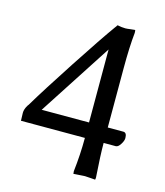

<svg xmlns="http://www.w3.org/2000/svg" viewBox="-97 -685 659 769"><g transform="rotate(15 232.5 -300.5)"><path d="M286.1 -141.1H21L20 -173.8Q20 -187.5 28.8 -203.1V-202.1Q30.3 -207 34.2 -210.9Q75.7 -280.8 161.1 -411.6Q246.6 -542.5 291 -604V-601.1Q291 -603.5 292.2 -606Q293.5 -608.4 294.9 -609.4L295.9 -610.8Q314 -606.9 329.1 -606.9Q335.9 -606.9 349.9 -608.9Q363.8 -610.8 368.2 -610.8Q370.1 -610.8 370.1 -599.1Q363.8 -539.6 363.8 -452.1V-205.1H428.2Q442.9 -205.1 442.9 -182.1Q442.9 -170.9 433.3 -156Q423.8 -141.1 414.1 -141.1H363.8Q363.8 -89.8 370.1 0Q370.1 9.8 368.2 9.8Q364.3 9.8 349.6 8.3Q335 6.8 326.2 6.8L278.8 9.8L277.8 -1Q286.1 -71.8 286.1 -141.1ZM286.1 -507.8 89.8 -205.1H286.1Z"/></g></svg>

Font: Linear Smooth Low Contrast
Style: Regular
Weight: 500
Designer: Philipp H. Poll, Flanker
Foundry: Philipp H. Poll, reworked by Flanker
Version: Version 1.010 | FøM Fix